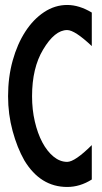

<svg xmlns="http://www.w3.org/2000/svg" viewBox="-20 -740 406 766"><path d="M12.2 -356Q12.2 -432.1 30.5 -498Q48.8 -564 80.8 -613.5Q112.8 -663.1 156 -691.7Q199.2 -720.2 248 -720.2Q295.9 -720.2 346.2 -689.9V-556.2Q278.3 -620.1 248 -620.1Q198.2 -620.1 151.9 -542Q107.9 -468.8 107.9 -356Q107.9 -302.7 118.9 -255.4Q129.9 -208 148.9 -172.1Q168 -136.2 193.6 -115.2Q219.2 -94.2 248 -94.2Q278.8 -94.2 346.2 -161.1V-23.9Q299.3 5.9 248 5.9Q141.1 5.9 77.1 -100.1Q48.3 -150.9 30.3 -217.5Q12.2 -284.2 12.2 -356Z"/></svg>

Font: Fundamental  Brigade Condensed
Style: Regular
Weight: 400
Width: 3
Designer: Peter Wiegel, original typeface by Carl Albert Fahrenwaldt 1901
Foundry: Peter Wiegel
Version: Version 0.000 2012 initial release